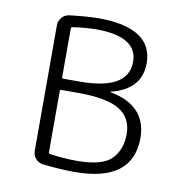

<svg xmlns="http://www.w3.org/2000/svg" viewBox="-66 -590 631 659"><g transform="rotate(10 250.0 -260.0)"><path d="M137.7 -257.8V-44.9Q137.7 -39.1 143.6 -39.1Q192.4 -32.2 235.4 -32.2Q326.2 -32.2 357.9 -65.4Q389.6 -98.6 389.6 -151.4Q389.6 -209 345.2 -235.8Q300.8 -262.7 203.1 -262.7H142.6Q137.7 -262.7 137.7 -257.8ZM137.7 -474.6V-306.6Q137.7 -301.8 142.6 -301.8H199.2Q368.2 -301.8 368.2 -400.4Q368.2 -488.3 224.6 -488.3Q187.5 -488.3 142.6 -481.4Q137.7 -480.5 137.7 -474.6ZM125 0Q109.4 -2 99.1 -13.7Q88.9 -25.4 88.9 -41V-478.5Q88.9 -494.1 99.1 -505.9Q109.4 -517.6 124 -519.5Q179.7 -526.4 224.6 -527.3Q415 -527.3 415 -403.3Q415 -312.5 310.5 -286.1Q308.6 -286.1 308.6 -285.2Q308.6 -284.2 310.5 -284.2Q437.5 -260.7 438.5 -147.5Q438.5 6.8 235.4 6.8Q188.5 6.8 125 0Z"/></g></svg>

Font: Rounded-L Mgen+ 1mn light
Style: Regular
Weight: 200
Designer: [Source Han Sans]
Ryoko NISHIZUKA  (kana & ideographs); Paul D. Hunt (Latin, Greek & Cyrillic); Wenlong ZHANG  (bopomofo
Version: Version 1.059.20150602